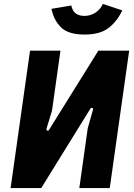

<svg xmlns="http://www.w3.org/2000/svg" viewBox="-20 -958 685 978"><path d="M34 0 133 -700H288L245 -395L217 -303Q215 -296 220.5 -293Q226 -290 230 -297L481 -700H638L539 0H384L427 -305L453 -397Q456 -405 450.5 -408Q445 -411 440 -404L190 0ZM411 -782Q328 -782 291 -818.5Q254 -855 242 -913L343 -930Q349 -902 366 -889.5Q383 -877 409 -877Q441 -877 466 -893.5Q491 -910 504 -938L603 -905Q575 -847 531.5 -814.5Q488 -782 411 -782Z"/></svg>

Font: Finlandica
Style: Bold Italic
Weight: 700
Italic angle: -8°
Designer: Niklas Ekholm, Juho Hiilivirta, Jaakko Suomalainen
Foundry: Helsinki Type Studio
Version: Version 1.064; ttfautohint (v1.8.4.7-5d5b)